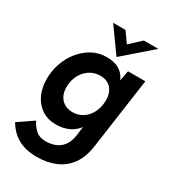

<svg xmlns="http://www.w3.org/2000/svg" viewBox="-216 -808 1011 1133"><g transform="rotate(30 289.0 -241.5)"><path d="M218 214Q160 214 118.5 198Q77 182 50 156Q23 130 6 100L109 30Q123 60 148.5 84Q174 108 219 108Q248 108 278 98Q308 88 330.5 60.5Q353 33 360 -17L373 -122L389 -107Q357 -52 315 -30Q273 -8 222 -8Q165 -8 124 -35Q83 -62 61.5 -109Q40 -156 40 -215Q40 -270 57.5 -321Q75 -372 108 -413Q141 -454 185.5 -478.5Q230 -503 284 -503Q345 -503 381 -475Q417 -447 426 -400L413 -387L433 -493H551L483 -11Q472 67 436.5 116.5Q401 166 345 190Q289 214 218 214ZM269 -120Q299 -120 324.5 -132.5Q350 -145 368 -166.5Q386 -188 396 -217Q406 -246 406 -280Q406 -313 394.5 -337Q383 -361 360.5 -375Q338 -389 306 -389Q275 -389 249 -376.5Q223 -364 204 -342Q185 -320 175 -291Q165 -262 165 -229Q165 -197 177.5 -172.5Q190 -148 213.5 -134Q237 -120 269 -120ZM332 -532 214 -697H298L348 -627L423 -697H522Z"/></g></svg>

Font: Hanken Grotesk
Style: Bold Italic
Weight: 700
Italic angle: -8°
Designer: Alfredo Marco Pradil
Foundry: Hanken Design Co.
Version: Version 3.013